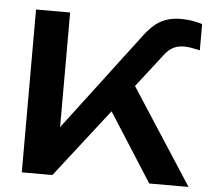

<svg xmlns="http://www.w3.org/2000/svg" viewBox="-53 -823 970 881"><g transform="rotate(5 431.5 -382.5)"><path d="M666 0H847L562 -440L676 -587C698 -616 722 -640 770 -640C793 -640 812 -636 844 -629V-750C818 -758 786 -765 746 -765C663 -765 620 -728 580 -676L236 -222V-750H79V0H220L465 -315Z"/></g></svg>

Font: Bounded Med
Style: Regular
Weight: 500
Designer: Vlad Churkin
Version: Version 3.0